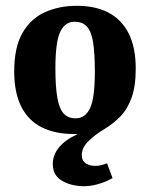

<svg xmlns="http://www.w3.org/2000/svg" viewBox="-20 -453 518 662"><path d="M340 -8Q308 11 285 33.5Q262 56 262 82Q262 101 275.5 110Q289 119 309 119Q319 119 329 116.5Q339 114 349 110L368 161Q346 174 317.5 182Q289 190 263 189Q220 187 191 168.5Q162 150 162 112Q162 80 185 53.5Q208 27 245 11V9Q243 9 239 9Q235 9 233 9Q170 9 124 -14Q78 -37 53.5 -85Q29 -133 29 -207Q29 -290 57.5 -339.5Q86 -389 135 -411Q184 -433 245 -433Q309 -433 354 -409.5Q399 -386 423.5 -338Q448 -290 448 -216Q448 -155 433.5 -115.5Q419 -76 395 -51.5Q371 -27 340 -8ZM237 -378Q204 -378 187.5 -343Q171 -308 171 -217Q171 -155 177.5 -117Q184 -79 199 -62Q214 -45 241 -45Q274 -45 290.5 -80Q307 -115 307 -206Q307 -269 301 -307Q295 -345 279.5 -361.5Q264 -378 237 -378Z"/></svg>

Font: Rasa
Style: Regular
Weight: 400
Designer: Anna Giedrys (Yrsa+Rasa design), David Brezina (Yrsa art-direction, Rasa art-direction, design)
Foundry: Rosetta Type Foundry
Version: Version 2.004